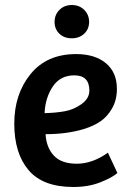

<svg xmlns="http://www.w3.org/2000/svg" viewBox="-20 -734 524 767"><path d="M284 -518Q359 -518 403 -481.5Q447 -445 447 -379Q447 -335 428 -301.5Q409 -268 381 -249Q353 -230 313 -218Q246 -198 162 -198Q165 -145 195 -112.5Q225 -80 287 -80Q349 -80 411 -124L449 -43Q429 -25 381.5 -6Q334 13 273 13Q151 13 94 -54.5Q37 -122 37 -240Q37 -358 102 -438Q167 -518 284 -518ZM337 -372Q337 -433 277 -433Q221 -433 191 -388.5Q161 -344 158 -282Q202 -283 238.5 -289.5Q275 -296 306 -318.5Q337 -341 337 -372ZM266.5 -581Q236 -581 217 -599.5Q198 -618 198 -646.5Q198 -675 217.5 -694.5Q237 -714 267 -714Q297 -714 316.5 -694.5Q336 -675 336 -646.5Q336 -618 316.5 -599.5Q297 -581 266.5 -581Z"/></svg>

Font: Bree Serif
Style: Regular
Weight: 400
Designer: Veronika Burian, Jos Scaglione
Foundry: TypeTogether
Version: Version 1.001